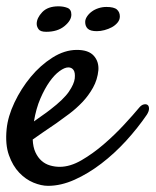

<svg xmlns="http://www.w3.org/2000/svg" viewBox="-25 -568 495 611"><path d="M442.4 -203.1Q413.1 -160.2 376 -119.6Q338.9 -79.1 297.4 -47.4Q255.9 -15.6 212.4 3.9Q168.9 23.4 127.9 23.4Q106.4 23.4 81.5 13.2Q56.6 2.9 36.1 -18.6Q15.6 -40 3.4 -74.2Q-8.8 -108.4 -3.9 -157.2Q0 -197.3 21 -241.7Q42 -286.1 72.8 -323.2Q103.5 -360.4 142.1 -384.8Q180.7 -409.2 219.7 -409.2Q256.8 -409.2 273.4 -390.6Q290 -372.1 288.1 -344.7Q285.2 -314.5 271 -289.1Q256.8 -263.7 237.3 -243.2Q217.8 -222.7 195.8 -206.1Q173.8 -189.5 154.3 -175.8Q132.8 -161.1 113.3 -147.9Q93.8 -134.8 79.1 -124Q80.1 -99.6 87.9 -83Q95.7 -66.4 107.4 -56.2Q119.1 -45.9 134.3 -41.5Q149.4 -37.1 165 -37.1Q198.2 -37.1 234.4 -58.1Q270.5 -79.1 305.2 -108.9Q339.8 -138.7 369.6 -170.9Q399.4 -203.1 418.9 -226.6Q425.8 -234.4 433.1 -235.8Q440.4 -237.3 444.8 -233.9Q449.2 -230.5 449.2 -222.2Q449.2 -213.9 442.4 -203.1ZM192.4 -353.5Q180.7 -353.5 164.6 -341.8Q148.4 -330.1 132.8 -308.1Q117.2 -286.1 103.5 -254.4Q89.8 -222.7 83 -181.6Q94.7 -190.4 108.4 -199.7Q122.1 -209 135.7 -219.7Q177.7 -252 194.3 -276.4Q210.9 -300.8 212.9 -318.4Q214.8 -336.9 209 -345.2Q203.1 -353.5 192.4 -353.5ZM283.2 -468.8Q262.7 -468.8 254.4 -476.6Q246.1 -484.4 246.1 -498Q246.1 -506.8 252 -515.6Q257.8 -524.4 267.1 -531.2Q276.4 -538.1 288.6 -542Q300.8 -545.9 313.5 -545.9Q337.9 -545.9 347.2 -537.6Q356.4 -529.3 356.4 -515.6Q356.4 -504.9 349.1 -496.1Q341.8 -487.3 331.1 -481.4Q320.3 -475.6 307.6 -472.2Q294.9 -468.8 283.2 -468.8ZM202.1 -521.5Q202.1 -502.9 180.2 -484.9Q158.2 -466.8 122.1 -466.8Q103.5 -466.8 97.7 -475.1Q91.8 -483.4 91.8 -492.2Q91.8 -510.7 109.4 -529.3Q127 -547.9 161.1 -547.9Q176.8 -547.9 189.5 -543Q202.1 -538.1 202.1 -521.5Z"/></svg>

Font: Satisfy
Style: Regular
Weight: 400
Designer: Font Diner, Inc
Foundry: Font Diner, Inc
Version: Version 1.001